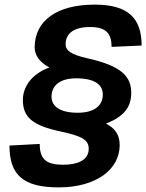

<svg xmlns="http://www.w3.org/2000/svg" viewBox="-20 -746 633 831"><path d="M234 65C397 65 498 -13 498 -118C498 -162 479 -190 439 -211C515 -241 548 -281 548 -344C548 -415 506 -461 357 -494C288 -510 264 -526 264 -555C264 -600 298 -629 370 -629C439 -629 463 -601 463 -543L593 -549C593 -668 534 -726 390 -726C225 -726 131 -656 130 -542C130 -506 151 -477 194 -454C127 -430 79 -379 79 -313C79 -240 119 -203 242 -177C336 -157 364 -140 364 -102C364 -51 313 -33 253 -33C180 -33 152 -57 152 -123L21 -116C21 12 81 65 234 65ZM317 -258C242 -258 203 -284 203 -328C203 -373 236 -407 310 -407C395 -407 425 -376 425 -337C425 -284 381 -258 317 -258Z"/></svg>

Font: Geist SemiBold
Style: Italic
Weight: 600
Italic angle: -12°
Designer: Basement.studio, Andrés Briganti, Mateo Zaragoza
Foundry: Basement.studio, Vercel, Andrés Briganti, Guido Ferreyra, Mateo Zaragoza
Version: Version 1.500